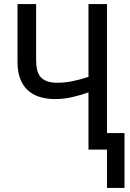

<svg xmlns="http://www.w3.org/2000/svg" viewBox="-20 -734 640 942"><path d="M504.9 -81.1H590.8V188H504.9V0H414.1V-280.8Q374.5 -266.6 333.3 -257.3Q292 -248 251 -248Q159.7 -248 112.8 -294.7Q65.9 -341.3 65.9 -429.2V-713.9H157.2V-440.9Q157.2 -413.1 162.1 -391.8Q167 -370.6 179.2 -356.4Q191.4 -342.3 211.4 -335.2Q231.4 -328.1 261.2 -328.1Q298.8 -328.1 335.9 -335.7Q373 -343.3 414.1 -356.9V-713.9H504.9Z"/></svg>

Font: Noto Mono
Style: Regular
Weight: 400
Designer: Monotype Design Team
Foundry: Monotype Imaging Inc.
Version: Version 1.00